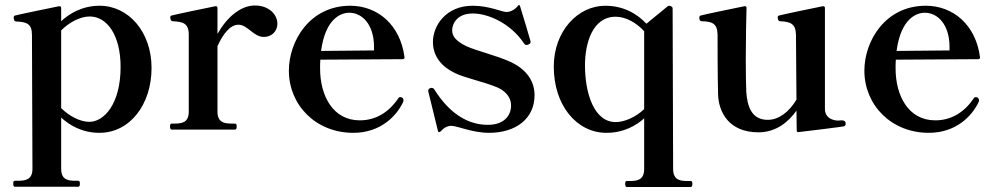

<svg xmlns="http://www.w3.org/2000/svg" viewBox="-20 -519 3994 769"><path d="M379 -496C309 -496 257 -464 225 -434V-487C225 -492 222 -495 216 -494C181 -487 51 -460 41 -457C36 -456 35 -453 35 -449C35 -445 35 -434 44 -433C86 -431 108 -425 108 -379L110 157C110 201 82 205 51 205H40C34 205 33 210 33 216C33 223 34 229 40 229H293C299 229 300 223 300 216C300 210 299 205 293 205H283C252 205 225 201 225 157V-48C257 -19 307 13 378 13C500 13 587 -100 587 -247C587 -391 495 -496 379 -496ZM338 -31C301 -31 257 -54 225 -86V-397C257 -430 302 -453 339 -453C409 -453 463 -378 463 -251C463 -100 395 -31 338 -31Z M1001 -497C943 -497 888 -449 851 -383V-487C851 -492 848 -495 842 -494C807 -487 677 -460 668 -457C663 -456 662 -453 662 -450C662 -446 663 -435 671 -434C712 -432 736 -426 736 -381V-72C736 -28 709 -24 678 -24H668C662 -24 661 -19 661 -12C661 -6 662 0 668 0H921C927 0 928 -6 928 -12C928 -19 927 -24 921 -24H909C879 -24 851 -28 851 -72V-334C873 -383 902 -420 935 -420C972 -420 995 -371 1037 -371C1068 -371 1091 -394 1091 -424C1091 -461 1057 -497 1001 -497Z M1588 -129C1586 -130 1585 -130 1584 -130C1581 -130 1578 -130 1575 -125C1537 -69 1485 -37 1421 -37C1313 -37 1262 -136 1262 -245C1262 -257 1262 -269 1263 -280L1593 -282C1598 -282 1601 -285 1600 -291C1583 -419 1493 -496 1383 -496C1220 -496 1137 -354 1137 -236C1137 -98 1245 13 1395 13C1504 13 1567 -54 1593 -107C1594 -110 1596 -112 1596 -116C1596 -117 1596 -118 1596 -118C1596 -121 1595 -123 1594 -124C1593 -128 1590 -128 1588 -129ZM1379 -468C1430 -468 1477 -422 1478 -334V-317L1266 -315C1283 -444 1345 -468 1379 -468Z M1745 7C1758 -7 1771 -15 1788 -15C1811 -15 1872 13 1939 13C2044 13 2121 -42 2121 -138C2121 -200 2082 -244 2027 -270C1969 -297 1889 -315 1848 -334C1807 -354 1791 -373 1791 -398C1791 -420 1807 -465 1874 -465C1934 -465 2024 -427 2079 -345C2082 -340 2085 -339 2089 -339C2092 -339 2093 -339 2097 -341C2103 -344 2105 -346 2105 -351C2105 -352 2105 -353 2104 -357C2101 -369 2073 -462 2063 -494C2061 -500 2058 -501 2054 -495C2042 -480 2024 -471 2008 -471C1991 -471 1939 -496 1873 -496C1767 -496 1714 -417 1714 -351C1714 -293 1749 -252 1801 -227C1840 -207 1918 -192 1974 -168C2007 -153 2027 -127 2027 -97C2027 -55 1998 -19 1934 -19C1853 -19 1780 -65 1720 -160C1717 -165 1713 -167 1709 -167C1707 -167 1705 -167 1703 -166C1698 -164 1695 -160 1695 -155L1696 -150L1734 5C1735 11 1740 12 1745 7Z M2734 206C2704 206 2676 202 2676 158L2674 -485C2674 -493 2664 -496 2660 -496C2657 -496 2656 -495 2652 -492C2647 -487 2591 -443 2569 -424C2539 -456 2486 -496 2404 -496C2295 -496 2198 -395 2198 -252C2198 -98 2289 13 2409 13C2479 13 2529 -17 2560 -45V158C2560 202 2532 206 2502 206H2491C2485 206 2484 210 2484 217C2484 224 2485 230 2491 230H2746C2752 230 2753 224 2753 217C2753 210 2752 206 2746 206ZM2446 -30C2359 -30 2323 -146 2323 -257C2323 -348 2354 -452 2446 -452C2487 -452 2530 -427 2560 -394V-82C2527 -50 2481 -30 2446 -30Z M3350 -37C3345 -37 3340 -36 3334 -36C3311 -38 3284 -48 3284 -84V-487C3284 -492 3281 -495 3275 -494C3240 -487 3110 -460 3101 -457C3096 -456 3095 -453 3095 -450C3095 -444 3096 -435 3104 -434C3145 -432 3167 -425 3168 -380L3170 -120C3140 -70 3099 -39 3055 -39C2989 -39 2973 -95 2969 -151C2968 -170 2967 -226 2967 -283C2967 -362 2969 -458 2970 -487C2970 -493 2967 -495 2961 -494C2926 -487 2796 -460 2787 -457C2782 -456 2781 -452 2781 -448C2781 -444 2781 -435 2790 -434C2831 -433 2853 -426 2854 -381C2854 -337 2854 -222 2856 -142C2858 -70 2899 11 3018 11C3090 11 3140 -33 3170 -76L3171 3C3171 9 3174 11 3179 10C3215 6 3352 -11 3360 -13C3366 -15 3367 -19 3367 -23C3367 -29 3366 -37 3350 -37Z M3893 -129C3891 -130 3890 -130 3889 -130C3886 -130 3883 -130 3880 -125C3842 -69 3790 -37 3726 -37C3618 -37 3567 -136 3567 -245C3567 -257 3567 -269 3568 -280L3898 -282C3903 -282 3906 -285 3905 -291C3888 -419 3798 -496 3688 -496C3525 -496 3442 -354 3442 -236C3442 -98 3550 13 3700 13C3809 13 3872 -54 3898 -107C3899 -110 3901 -112 3901 -116C3901 -117 3901 -118 3901 -118C3901 -121 3900 -123 3899 -124C3898 -128 3895 -128 3893 -129ZM3684 -468C3735 -468 3782 -422 3783 -334V-317L3571 -315C3588 -444 3650 -468 3684 -468Z"/></svg>

Font: Shippori Mincho OTF
Style: Bold
Weight: 800
Designer: FONTDASU
Foundry: FONTDASU / Google Inc. / but / Adobe
Version: Version 3.300;hotconv 1.0.109;makeotfexe 2.5.65596